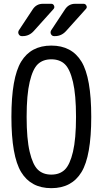

<svg xmlns="http://www.w3.org/2000/svg" viewBox="-20 -980 540 1010"><path d="M264.6 -790Q253.9 -790 248.5 -799.8Q243.2 -809.6 249 -820.3L321.3 -929.7Q340.8 -960 375 -960H419.9Q429.7 -960 434.6 -950.2Q439.5 -940.4 431.6 -932.6L328.1 -817.4Q303.7 -790 269.5 -790ZM250 -960Q259.8 -960 264.2 -950.2Q268.6 -940.4 261.7 -932.6L158.2 -817.4Q133.8 -790 99.6 -790H94.7Q84 -790 78.6 -799.8Q73.2 -809.6 79.1 -820.3L151.4 -929.7Q170.9 -960 205.1 -960ZM320.8 -642.6Q293.9 -668 250 -668Q206.1 -668 179.2 -642.6Q152.3 -617.2 136.2 -549.3Q120.1 -481.4 120.1 -365.2Q120.1 -249 136.2 -181.2Q152.3 -113.3 179.2 -87.4Q206.1 -61.5 250 -61.5Q293.9 -61.5 320.8 -87.4Q347.7 -113.3 363.8 -181.2Q379.9 -249 379.9 -365.2Q379.9 -481.4 363.8 -549.3Q347.7 -617.2 320.8 -642.6ZM408.7 -74.7Q357.4 9.8 250 9.8Q142.6 9.8 91.3 -74.7Q40 -159.2 40 -365.2Q40 -571.3 91.3 -655.8Q142.6 -740.2 250 -740.2Q357.4 -740.2 408.7 -655.8Q460 -571.3 460 -365.2Q460 -159.2 408.7 -74.7Z"/></svg>

Font: Rounded-L Mgen+ 2m regular
Style: Regular
Weight: 400
Designer: [Source Han Sans]
Ryoko NISHIZUKA  (kana & ideographs); Paul D. Hunt (Latin, Greek & Cyrillic); Wenlong ZHANG  (bopomofo
Version: Version 1.059.20150602